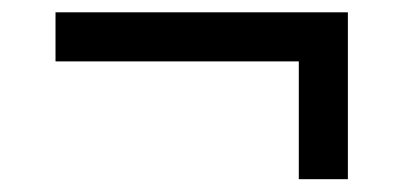

<svg xmlns="http://www.w3.org/2000/svg" viewBox="-20 -396 653 304"><path d="M530.8 -376.5V-112.3H453.1V-298.8H67.9V-376.5Z"/></svg>

Font: Shanti
Style: Regular
Weight: 400
Designer: vernon adams
Foundry: vernon adams
Version: Version 1.000